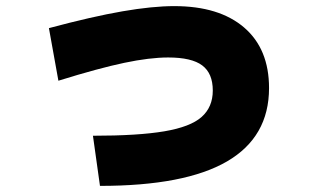

<svg xmlns="http://www.w3.org/2000/svg" viewBox="-20 -588 1040 628"><path d="M284 -144Q432 -144 517.5 -158.5Q603 -173 639.5 -205.5Q676 -238 676 -292Q676 -348 641.5 -374Q607 -400 530 -400Q470 -400 386.5 -382.5Q303 -365 171 -324L140 -496Q282 -534 380.5 -551Q479 -568 550 -568Q697 -568 778.5 -498Q860 -428 860 -300Q860 -140 722.5 -60Q585 20 307 20Z"/></svg>

Font: M PLUS 2 Black
Style: Regular
Weight: 900
Designer: Coji Morishita
Foundry: UNDERFOREST DESIGN
Version: Version 1.001